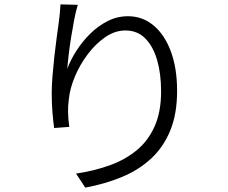

<svg xmlns="http://www.w3.org/2000/svg" viewBox="-20 -809 1040 876"><path d="M335 -787Q326 -758 318.5 -719Q311 -680 304.5 -639Q298 -598 293.5 -560Q289 -522 287 -495Q302 -536 329 -578Q356 -620 392 -655.5Q428 -691 471.5 -713Q515 -735 564 -735Q630 -735 680.5 -693Q731 -651 759.5 -574.5Q788 -498 788 -394Q788 -290 757 -214Q726 -138 670 -86Q614 -34 537.5 -2Q461 30 369 47L327 -17Q408 -29 478.5 -54Q549 -79 602 -122Q655 -165 685 -231.5Q715 -298 715 -392Q715 -472 697 -534.5Q679 -597 643 -633.5Q607 -670 552 -670Q505 -670 461 -640Q417 -610 381 -562.5Q345 -515 322 -460.5Q299 -406 294 -356Q290 -326 290.5 -297Q291 -268 296 -230L227 -225Q223 -254 219.5 -294Q216 -334 216 -383Q216 -419 219.5 -462.5Q223 -506 228 -551Q233 -596 238.5 -636.5Q244 -677 248 -706Q251 -728 253 -748.5Q255 -769 256 -789Z"/></svg>

Font: Source Han Sans SC Normal
Style: Regular
Weight: 350
Designer: Ryoko NISHIZUKA 西塚涼子 (kana, bopomofo & ideographs); Paul D. Hunt (Latin, Greek & Cyrillic); Sandoll Communications 산돌커뮤니
Foundry: Adobe
Version: Version 2.004;hotconv 1.0.118;makeotfexe 2.5.65603